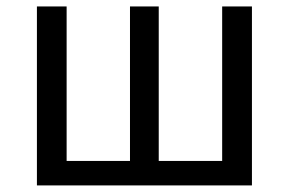

<svg xmlns="http://www.w3.org/2000/svg" viewBox="-20 -563 877 583"><path d="M92.1 0V-543.4H182.3V-74.3H374.7V-543.4H462V-74.3H654.6V-543.4H745V0Z"/></svg>

Font: Noto Sans KR Thin
Style: Regular
Weight: 100
Designer: Ryoko NISHIZUKA 西塚涼子 (kana, bopomofo & ideographs); Paul D. Hunt (Latin, Greek & Cyrillic); Sandoll Communications 산돌커뮤니
Foundry: Adobe
Version: Version 2.004-H2;hotconv 1.0.118;makeotfexe 2.5.65603